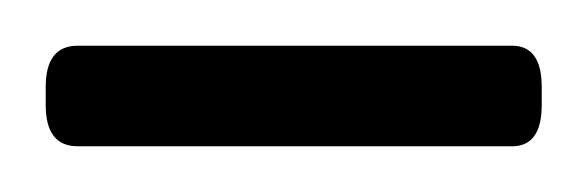

<svg xmlns="http://www.w3.org/2000/svg" viewBox="-20 -689 257 84"><path d="M14 -625Q0 -625 0 -643V-651Q0 -669 14 -669H204Q217 -669 217 -651V-643Q217 -625 204 -625Z"/></svg>

Font: Asap Condensed ExtraLight
Style: Regular
Weight: 200
Width: 3
Designer: Pablo Cosgaya
Foundry: Omnibus-Type
Version: Version 3.001; ttfautohint (v1.8.4.7-5d5b)